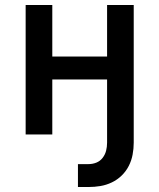

<svg xmlns="http://www.w3.org/2000/svg" viewBox="-20 -540 640 771"><path d="M293 211V119H335Q352 119 367 113Q382 107 392 94Q402 81 406 65.5Q410 50 410 33V-221H190V0H83V-520H190V-313H410V-520H517V33Q517 57 512.5 81Q508 105 497 126.5Q486 148 468.5 165Q451 182 429 192.5Q407 203 383.5 207Q360 211 335 211Z"/></svg>

Font: Iosevka SS04 Semibold Extended
Style: Regular
Weight: 600
Width: 7
Monospace: yes
Designer: Belleve Invis
Foundry: Belleve Invis
Version: Version 19.0.0; ttfautohint (v1.8.4)